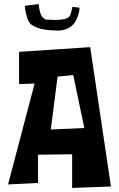

<svg xmlns="http://www.w3.org/2000/svg" viewBox="-20 -929 592 954"><path d="M103 -899.9 171.9 -909.2Q177.7 -855.5 192.9 -842.3Q203.6 -832.5 209.5 -831.5Q215.3 -830.6 251 -830.1Q307.6 -829.6 323.2 -845.2Q327.6 -849.6 331.8 -862.1Q335.9 -874.5 337.9 -884.8L339.8 -895L375 -890.6Q375 -885.3 374 -876Q373 -866.7 365.2 -844.5Q357.4 -822.3 343.3 -807.1Q328.1 -791.5 308.6 -784.2Q289.1 -776.9 269.8 -777.1Q250.5 -777.3 227.5 -778.8Q168.9 -783.2 135.3 -807.1Q124 -814.9 116 -838.1Q107.9 -861.3 105.5 -880.9ZM232.4 -285.6 398.9 -293 343.8 -556.2 266.1 -548.3ZM531.2 -2.4 338.4 4.9V-162.6L168.9 -160.2V-20L20 -12.7L151.9 -513.7L74.7 -511.2V-671.4L428.2 -694.8Z"/></svg>

Font: Some Time Later
Style: Regular
Weight: 400
Version: Version 003.300